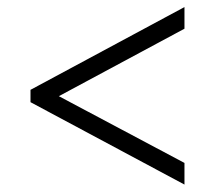

<svg xmlns="http://www.w3.org/2000/svg" viewBox="-20 -625 599 535"><path d="M494 -110.7 65 -340.3V-374.7L494 -605.3V-545L144 -357L494 -171Z"/></svg>

Font: Noto Serif Hentaigana ExtraLight
Style: Regular
Weight: 200
Designer: Kazuhiro Yamada
Foundry: nipponia
Version: Version 1.000